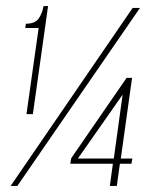

<svg xmlns="http://www.w3.org/2000/svg" viewBox="-20 -611 526 631"><path d="M67 -236 107 -519H63L65 -533Q95 -533 107 -550Q119 -567 123 -591H138L88 -236ZM15 0 416 -585H440L37 0ZM341 0 351 -73H211L214 -91L396 -355H414L377 -90H415L412 -73H374L364 0ZM236 -90H354L383 -300Z"/></svg>

Font: Alumni Sans SC Thin
Style: Italic
Weight: 100
Italic angle: -8°
Designer: Robert E. Leuschke
Foundry: Robert E. Leuschke
Version: Version 1.016